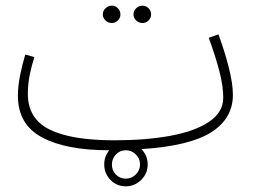

<svg xmlns="http://www.w3.org/2000/svg" viewBox="-20 -508 915 676"><path d="M482 -427Q469 -427 459.5 -436Q450 -445 450 -457Q450 -470 459.5 -479Q469 -488 482 -488Q494 -488 503 -479Q512 -470 512 -457Q512 -445 503 -436Q494 -427 482 -427ZM374 -427Q361 -427 351.5 -436Q342 -445 342 -457Q342 -470 351.5 -479Q361 -488 374 -488Q386 -488 395 -479Q404 -470 404 -457Q404 -445 395 -436Q386 -427 374 -427ZM363 21Q212 21 127.5 -24.5Q43 -70 43 -171Q43 -205 51 -244Q59 -283 69 -316L101 -307Q92 -280 85 -246Q78 -212 78 -178Q78 -90 154.5 -52Q231 -14 383 -14Q494 -14 580.5 -30Q667 -46 716.5 -79.5Q766 -113 766 -164Q766 -204 753 -255Q740 -306 715 -375L749 -387Q770 -331 785 -272.5Q800 -214 800 -174Q800 -91 724 -42.5Q648 6 478 17Q500 40 500 71Q500 103 477 125.5Q454 148 423 148Q391 148 369 125.5Q347 103 347 71Q347 42 365 21ZM423 121Q443 121 458 106.5Q473 92 473 71Q473 50 458 35.5Q443 21 423 21Q402 21 388 36Q374 51 374 71Q374 92 388 106.5Q402 121 423 121Z"/></svg>

Font: Noto Sans Arabic UI SmCn XLt
Style: Regular
Weight: 200
Width: 4
Designer: Monotype Design Team, Nadine Chahine and Nizar Qandah
Foundry: Monotype Imaging Inc.
Version: Version 2.010; ttfautohint (v1.8.4.7-5d5b)